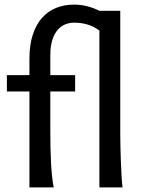

<svg xmlns="http://www.w3.org/2000/svg" viewBox="-20 -811 633 831"><path d="M9.8 -485.8H107.4V-556.6Q107.4 -617.2 122.1 -661.4Q136.7 -705.6 162.6 -734.4Q188.5 -763.2 223.6 -777.1Q258.8 -791 300.3 -791Q331.1 -791 358.6 -783.7Q386.2 -776.4 410.2 -764.2H500.5V-231.9Q500.5 -208.5 501.2 -176.8Q502 -145 503.2 -112.3Q504.4 -79.6 506.1 -49.8Q507.8 -20 510.3 0H410.2V-678.7Q384.8 -697.3 357.9 -705.1Q331.1 -712.9 300.3 -712.9Q281.2 -712.9 262.9 -705.8Q244.6 -698.7 230 -682.1Q215.3 -665.5 206.5 -638.4Q197.8 -611.3 197.8 -571.3V-485.8H305.2V-415H197.8V-241.7Q197.8 -206.1 198.5 -171.1Q199.2 -136.2 200.9 -104.5Q202.6 -72.8 205.6 -45.9Q208.5 -19 212.4 0H107.4V-415H9.8Z"/></svg>

Font: Andika Am
Style: Regular
Weight: 400
Designer: Victor Gaultney, Annie Olsen, Julie Remington, Don Collingsworth, Eric Hays, Becca Hirsbrunner
Foundry: SIL International
Version: Version 5.000